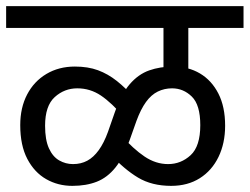

<svg xmlns="http://www.w3.org/2000/svg" viewBox="-20 -642 814 626"><path d="M0 -551V-622H774V-551H594V-385H513V-551ZM386 -258Q344 -307 309 -330.5Q274 -354 232 -354Q190 -354 158.5 -325.5Q127 -297 127 -232Q127 -186 139.5 -158.5Q152 -131 173 -119Q194 -107 218 -107Q244 -107 264.5 -118Q285 -129 302 -152.5Q319 -176 332 -212L354 -275Q375 -335 403 -367.5Q431 -400 466.5 -412.5Q502 -425 545 -425Q594 -425 632 -402.5Q670 -380 692 -337Q714 -294 714 -232Q714 -175 692.5 -130.5Q671 -86 631.5 -61Q592 -36 538 -36Q475 -36 430 -63Q385 -90 340 -139L374 -202Q415 -156 451.5 -131.5Q488 -107 528 -107Q570 -107 601.5 -136Q633 -165 633 -234Q633 -300 605.5 -327Q578 -354 541 -354Q516 -354 494.5 -343.5Q473 -333 456 -309.5Q439 -286 425 -248L403 -186Q383 -129 356.5 -96Q330 -63 295.5 -49.5Q261 -36 216 -36Q169 -36 130.5 -58Q92 -80 69 -124Q46 -168 46 -234Q46 -291 68.5 -334Q91 -377 131.5 -401Q172 -425 224 -425Q267 -425 299.5 -413Q332 -401 361 -378Q390 -355 420 -321Z"/></svg>

Font: hindi15
Style: Regular
Weight: 400
Designer: Jelle Bosma - Monotype Design Team
Foundry: Monotype Imaging Inc.
Version: Version 2.006